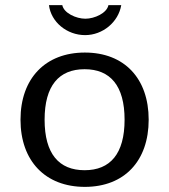

<svg xmlns="http://www.w3.org/2000/svg" viewBox="-20 -717 660 749"><path d="M154 -250C154 -383 210 -447 310 -447C410 -447 466 -383 466 -250C466 -117 410 -53 310 -53C210 -53 154 -117 154 -250ZM60 -250C60 -89 157 12 311 12C465 12 560 -89 560 -250C560 -411 465 -512 311 -512C157 -512 60 -411 60 -250ZM171 -697C179 -631 241 -580 312 -580C381 -580 442 -631 453 -697H403C397 -666 349 -644 313 -644C277 -644 229 -666 223 -697Z"/></svg>

Font: Perun
Style: Regular
Weight: 400
Foundry: Copyright (c) Stefan Peev, Context Ltd, 2016
Version: Version 1.089